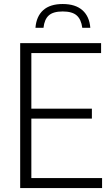

<svg xmlns="http://www.w3.org/2000/svg" viewBox="-20 -960 568 980"><path d="M83 0V-740H496V-689H140V-405.5H449V-354.5H140V-51H501V0ZM161 -818Q165.5 -876.5 200.5 -908Q235.5 -939.5 300 -939.5Q365 -939.5 400.8 -907.8Q436.5 -876 441 -818H400Q394.5 -861 371.5 -881.2Q348.5 -901.5 300 -901.5Q251.5 -901.5 229 -881.2Q206.5 -861 202 -818Z"/></svg>

Font: Encode Sans Semi Condensed Light
Style: Regular
Weight: 300
Width: 4
Designer: Multiple Designers
Foundry: Impallari Type
Version: Version 3.000; ttfautohint (v1.8.3) -l 8 -r 50 -G 200 -x 14 